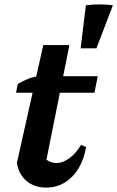

<svg xmlns="http://www.w3.org/2000/svg" viewBox="-20 -842 534 874"><path d="M190 12Q136 12 100 -19Q64 -50 57 -101L177 -637H296L181 -63L178 -126Q206 -100 236 -100Q266 -100 295.5 -121.5Q325 -143 349 -182L372 -173Q357 -87 308 -37.5Q259 12 190 12ZM53 -420 61 -460Q84 -473 105.5 -482Q127 -491 151 -495H425L410 -420ZM347 -622 371 -818Q435 -826 494 -818L419 -622Z"/></svg>

Font: Piazzolla Thin ExtraBold
Style: Italic
Weight: 800
Italic angle: -11.3°
Version: Version 2.005